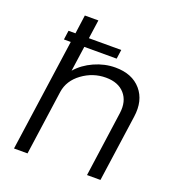

<svg xmlns="http://www.w3.org/2000/svg" viewBox="-135 -856 881 964"><g transform="rotate(20 305.0 -374.5)"><path d="M388.2 -556.2Q478 -556.2 525.6 -501Q573.2 -445.8 560.1 -356L509.8 0H438L486.8 -349.1Q495.6 -414.1 461.2 -453.1Q426.8 -492.2 360.8 -492.2Q292 -492.2 235.1 -450.7Q178.2 -409.2 168.9 -346.2L120.1 0H47.9L132.8 -600.1H96.2L103 -648.9H140.1L153.8 -749H226.1L211.9 -648.9H384.8L377.9 -600.1H205.1L186 -465.8Q221.2 -506.8 276.1 -531.5Q331.1 -556.2 388.2 -556.2Z"/></g></svg>

Font: Oakes Grotesk
Style: Light Italic
Weight: 300
Designer: Samuel Oakes
Foundry: Samuel Oakes
Version: Version 1.0 | wf-rip DC20170320